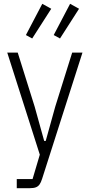

<svg xmlns="http://www.w3.org/2000/svg" viewBox="-20 -788 474 1008"><path d="M270 -228 359 -512H413L201 151Q195 170 187.5 180.5Q180 191 168 195.5Q156 200 135 200H68V152H151L189 24L18 -512H73L162 -228L212 -48H220ZM249 -742 149 -586 116 -604 202 -768ZM395 -742 295 -586 262 -604 348 -768Z"/></svg>

Font: IBM Plex Sans Condensed Light
Style: Regular
Weight: 300
Width: 3
Designer: Mike Abbink, Paul van der Laan, Pieter van Rosmalen
Foundry: Bold Monday
Version: Version 3.201